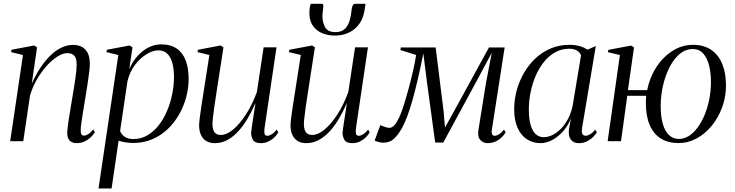

<svg xmlns="http://www.w3.org/2000/svg" viewBox="-20 -756 3936 1028"><path d="M150 -308Q170.5 -354 195.5 -392Q220.5 -430 248.8 -457.8Q277 -485.5 307.8 -500.5Q338.5 -515.5 370.5 -515.5Q415 -515.5 438 -489.5Q461 -463.5 461 -414Q461 -398.5 457.5 -369Q454 -339.5 448.2 -302.2Q442.5 -265 436 -226Q430 -190.5 424.5 -156.8Q419 -123 415.5 -97.2Q412 -71.5 412 -58Q412 -43.5 415.8 -36.8Q419.5 -30 430 -30Q440 -30 452.2 -37.5Q464.5 -45 479.5 -63L488 -48Q477.5 -31.5 462.8 -18.2Q448 -5 429.8 2.8Q411.5 10.5 389 10.5Q375.5 10.5 364.2 5Q353 -0.5 346.5 -12.8Q340 -25 340 -45.5Q340 -55.5 342.2 -74.8Q344.5 -94 348.5 -119.8Q352.5 -145.5 357.5 -175Q362.5 -204.5 367.5 -235Q372 -262 376.2 -288Q380.5 -314 383.8 -337.2Q387 -360.5 388.8 -379.5Q390.5 -398.5 390.5 -411.5Q390.5 -432 385.2 -445.2Q380 -458.5 368.8 -465Q357.5 -471.5 339.5 -471.5Q316.5 -471.5 287.8 -453.5Q259 -435.5 230.2 -403.8Q201.5 -372 177.8 -331Q154 -290 140.5 -243.5L104.5 0H34.5L103 -461.5L39.5 -477L41.5 -489.5L163 -512.5L178.5 -502.5Z M507.5 253 613.5 -461.5 550 -477 552 -489.5 673.5 -512.5 689.5 -502.5 672 -385.5Q690 -427.5 717.2 -457.2Q744.5 -487 777 -502.8Q809.5 -518.5 842 -518.5Q894.5 -518.5 927.2 -495.2Q960 -472 975 -430.5Q990 -389 990 -334Q990 -284.5 976.8 -235.2Q963.5 -186 938.2 -142Q913 -98 876.8 -63.8Q840.5 -29.5 794.2 -10Q748 9.5 693 9.5Q672 9.5 652.2 6.2Q632.5 3 615 -2.5L577.5 253ZM623 -54Q630.5 -36 647.8 -23.8Q665 -11.5 694 -11.5Q735.5 -11.5 769.8 -31.8Q804 -52 830.5 -86.2Q857 -120.5 875 -163.5Q893 -206.5 902.2 -253Q911.5 -299.5 911.5 -343.5Q911.5 -389 902.2 -420.8Q893 -452.5 874.5 -469.5Q856 -486.5 828 -486.5Q798.5 -486.5 764.8 -466Q731 -445.5 703 -408.8Q675 -372 662.5 -322Z M1130.5 10.5Q1103 10.5 1084.2 -1Q1065.5 -12.5 1055.8 -34Q1046 -55.5 1046 -86Q1046 -96.5 1049.5 -124.8Q1053 -153 1058 -186.2Q1063 -219.5 1067.2 -246Q1071.5 -272.5 1072.5 -279L1101 -461.5L1037.5 -477L1039.5 -489.5L1161.5 -512.5L1176.5 -502.5L1140.5 -270Q1138.5 -256 1134.5 -231Q1130.5 -206 1126.8 -178.2Q1123 -150.5 1120.2 -127.2Q1117.5 -104 1117.5 -93.5Q1117.5 -73.5 1122.2 -60Q1127 -46.5 1137 -40Q1147 -33.5 1163 -33.5Q1193 -33.5 1227.8 -62Q1262.5 -90.5 1296.2 -142.2Q1330 -194 1355.5 -263.5L1391.5 -502.5H1460.5L1396.5 -70.5Q1394 -53 1396.2 -41Q1398.5 -29 1411.5 -29Q1421.5 -29 1434.8 -37Q1448 -45 1461.5 -62L1470 -47Q1462 -33 1448.2 -19.8Q1434.5 -6.5 1416.5 2Q1398.5 10.5 1376.5 10.5Q1343.5 10.5 1334 -8.2Q1324.5 -27 1324.5 -44Q1324.5 -48 1327 -66.5Q1329.5 -85 1333.5 -110.5Q1337.5 -136 1341.2 -160.8Q1345 -185.5 1347.5 -201.5H1346.5Q1326.5 -156 1303.2 -117.2Q1280 -78.5 1253 -50Q1226 -21.5 1195.5 -5.5Q1165 10.5 1130.5 10.5Z M1620 10.5Q1592.5 10.5 1573.8 -1Q1555 -12.5 1545.2 -34Q1535.5 -55.5 1535.5 -86Q1535.5 -96.5 1539 -124.8Q1542.5 -153 1547.5 -186.2Q1552.5 -219.5 1556.8 -246Q1561 -272.5 1562 -279L1590.5 -461.5L1527 -477L1529 -489.5L1651 -512.5L1666 -502.5L1630 -270Q1628 -256 1624 -231Q1620 -206 1616.2 -178.2Q1612.5 -150.5 1609.8 -127.2Q1607 -104 1607 -93.5Q1607 -73.5 1611.8 -60Q1616.5 -46.5 1626.5 -40Q1636.5 -33.5 1652.5 -33.5Q1682.5 -33.5 1717.2 -62Q1752 -90.5 1785.8 -142.2Q1819.5 -194 1845 -263.5L1881 -502.5H1950L1886 -70.5Q1883.5 -53 1885.8 -41Q1888 -29 1901 -29Q1911 -29 1924.2 -37Q1937.5 -45 1951 -62L1959.5 -47Q1951.5 -33 1937.8 -19.8Q1924 -6.5 1906 2Q1888 10.5 1866 10.5Q1833 10.5 1823.5 -8.2Q1814 -27 1814 -44Q1814 -48 1816.5 -66.5Q1819 -85 1823 -110.5Q1827 -136 1830.8 -160.8Q1834.5 -185.5 1837 -201.5H1836Q1816 -156 1792.8 -117.2Q1769.5 -78.5 1742.5 -50Q1715.5 -21.5 1685 -5.5Q1654.5 10.5 1620 10.5ZM1704 -735.5Q1709.5 -735.5 1710.5 -729.2Q1711.5 -723 1710.5 -714.5Q1710 -706.5 1708.5 -696.5Q1707 -686.5 1706.5 -678.5Q1704.5 -643 1718.8 -613.5Q1733 -584 1775.5 -584Q1808.5 -584 1826.2 -601.2Q1844 -618.5 1852 -645.5Q1860 -672.5 1862.5 -702.5Q1863.5 -714.5 1867.8 -725Q1872 -735.5 1880 -735.5H1937Q1936.5 -732 1935.8 -725.5Q1935 -719 1931.5 -699.5Q1920.5 -634.5 1877.2 -600Q1834 -565.5 1773 -565.5Q1733.5 -565.5 1701.2 -580Q1669 -594.5 1651.2 -624.5Q1633.5 -654.5 1637 -701.5Q1637.5 -710 1639 -718.8Q1640.5 -727.5 1643 -735.5Z M2590.5 10.5Q2567.5 10.5 2551.5 -6.8Q2535.5 -24 2542 -62.5L2582 -311.5L2613 -473.5L2537 -331.5L2353.5 7H2310L2266 -316.5L2246.5 -470Q2232 -396.5 2217.8 -335Q2203.5 -273.5 2189.5 -223.5Q2175.5 -173.5 2161.2 -135.2Q2147 -97 2132 -70Q2111.5 -33.5 2089.2 -12.8Q2067 8 2031.5 8Q2024 8 2013.5 5.8Q2003 3.5 1995 0.8Q1987 -2 1986 -4L2016.5 -86.5Q2019 -84.5 2027.8 -81Q2036.5 -77.5 2047.2 -74.5Q2058 -71.5 2065.5 -71.5Q2072.5 -71.5 2079.2 -75.5Q2086 -79.5 2092.5 -86.8Q2099 -94 2105.2 -104.5Q2111.5 -115 2117.5 -127.5Q2128.5 -151 2141.8 -192.5Q2155 -234 2168.2 -283.2Q2181.5 -332.5 2192.2 -379.8Q2203 -427 2208 -461.5L2124 -488L2126 -502H2312.5L2355 -161.5L2362.5 -73L2411.5 -161.5L2598 -502H2682L2613.5 -61.5Q2611.5 -49.5 2613 -42.2Q2614.5 -35 2618.8 -32Q2623 -29 2628 -29Q2638 -29 2650.8 -36.2Q2663.5 -43.5 2678.5 -62L2687.5 -47Q2677 -30.5 2662.5 -17.5Q2648 -4.5 2630 3Q2612 10.5 2590.5 10.5Z M3096.5 -70.5Q3093 -47.5 3098.5 -38.2Q3104 -29 3117 -29Q3125.5 -29 3139.8 -37.2Q3154 -45.5 3166.5 -62L3175.5 -47Q3170 -37.5 3156.8 -23.8Q3143.5 -10 3124 0.2Q3104.5 10.5 3079.5 10.5Q3050 10.5 3035.8 -9Q3021.5 -28.5 3026.5 -65L3037 -124Q3023.5 -86 2997 -55.5Q2970.5 -25 2938.2 -7.2Q2906 10.5 2874.5 10.5Q2832.5 10.5 2800.5 -10.8Q2768.5 -32 2750.8 -72.5Q2733 -113 2733 -171.5Q2733 -221.5 2746.2 -271Q2759.5 -320.5 2784.8 -364.5Q2810 -408.5 2846.2 -442.8Q2882.5 -477 2928.5 -496.5Q2974.5 -516 3029 -516Q3057.5 -516 3081.8 -509.5Q3106 -503 3125.5 -490L3170 -509.5ZM3091 -460Q3085 -475.5 3069 -485.2Q3053 -495 3028 -495Q2986.5 -495 2952.5 -476Q2918.5 -457 2892.2 -424.2Q2866 -391.5 2848 -349.5Q2830 -307.5 2820.8 -261.5Q2811.5 -215.5 2811.5 -170Q2811.5 -119 2821.2 -86Q2831 -53 2848.8 -37.2Q2866.5 -21.5 2890.5 -21.5Q2914 -21.5 2937.8 -33Q2961.5 -44.5 2983 -66.2Q3004.5 -88 3020.8 -118.5Q3037 -149 3045.5 -187Z M3342 -273.5H3445Q3458.5 -341.5 3494.2 -396.5Q3530 -451.5 3581 -483.8Q3632 -516 3690 -516Q3748 -516 3787.2 -489.5Q3826.5 -463 3846.8 -414.2Q3867 -365.5 3867 -298Q3867 -237.5 3846.8 -182Q3826.5 -126.5 3791.2 -83.2Q3756 -40 3710.2 -15Q3664.5 10 3613 10Q3557.5 10 3518.5 -14.2Q3479.5 -38.5 3458.8 -86.2Q3438 -134 3438 -204Q3438 -214 3438.5 -223.8Q3439 -233.5 3440 -243H3338.5L3305 0H3233.5L3299 -461.5L3235 -476.5L3237 -489L3359 -512L3374.5 -502ZM3689 -493.5Q3657.5 -493.5 3631 -475.8Q3604.5 -458 3583.5 -427.2Q3562.5 -396.5 3547.8 -357.2Q3533 -318 3525.2 -274.8Q3517.5 -231.5 3517.5 -189.5Q3517.5 -130.5 3529.2 -91Q3541 -51.5 3563 -31.8Q3585 -12 3615 -12Q3642.5 -12 3668 -28Q3693.5 -44 3715 -73Q3736.5 -102 3752.5 -140.5Q3768.5 -179 3777.5 -224Q3786.5 -269 3786.5 -317.5Q3786.5 -366 3776.5 -405.8Q3766.5 -445.5 3745 -469.5Q3723.5 -493.5 3689 -493.5Z"/></svg>

Font: Merriweather 144pt Light
Style: Italic
Weight: 300
Italic angle: -7.8°
Version: Version 2.101